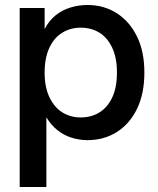

<svg xmlns="http://www.w3.org/2000/svg" viewBox="-20 -550 635 770"><path d="M59 200V-518H159V-435H160Q177 -468 203.5 -489Q230 -510 263 -520Q296 -530 331 -530Q396 -530 447.5 -497.5Q499 -465 529 -404.5Q559 -344 559 -259Q559 -174 529.5 -113.5Q500 -53 448.5 -20.5Q397 12 331 12Q299 12 268 2.5Q237 -7 211 -27.5Q185 -48 167 -78H166V200ZM304 -79Q346 -79 378.5 -99Q411 -119 430 -159Q449 -199 449 -259Q449 -318 430 -358.5Q411 -399 378.5 -419Q346 -439 304 -439Q263 -439 230 -419Q197 -399 178 -358.5Q159 -318 159 -259Q159 -200 178.5 -159.5Q198 -119 230.5 -99Q263 -79 304 -79Z"/></svg>

Font: TikTok Sans 24pt Medium
Style: Regular
Weight: 500
Version: Version 4.000